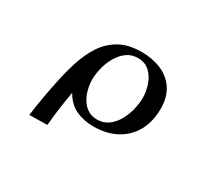

<svg xmlns="http://www.w3.org/2000/svg" viewBox="-120 -743 1240 1108"><g transform="rotate(30 500.0 -188.5)"><path d="M682 -281Q682 -245 672 -203.5Q662 -162 641.5 -125Q621 -88 589.5 -64.5Q558 -41 514 -41Q478 -41 451.5 -58.5Q425 -76 408.5 -104Q392 -132 384 -164.5Q376 -197 376 -228Q376 -264 386 -305Q396 -346 417 -383Q438 -420 469.5 -443.5Q501 -467 543 -467Q592 -467 622.5 -438Q653 -409 667.5 -366Q682 -323 682 -281ZM803 -279Q803 -356 769 -407Q735 -458 676.5 -483Q618 -508 546 -508Q458 -508 399 -474.5Q340 -441 303.5 -385Q267 -329 244.5 -259.5Q222 -190 207 -117Q194 -56 183 6.5Q172 69 164 131L283 129Q288 71 296 13Q304 -45 314 -102H315Q348 -44 400 -20Q452 4 516 4Q603 4 667.5 -30.5Q732 -65 767.5 -128.5Q803 -192 803 -279Z"/></g></svg>

Font: UoqMunThenKhung
Style: Regular
Weight: 400
Designer: Font-Kai, 金井和夫, 宇文滿月
Foundry: Kazuo Kanai, Moonlit Owen
Version: Version 1.197